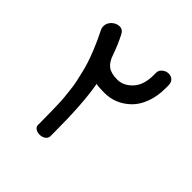

<svg xmlns="http://www.w3.org/2000/svg" viewBox="-165 -715 873 873"><g transform="rotate(45 271.0 -279.0)"><path d="M70.8 -527.3Q70.8 -547.9 87.2 -563.5Q103.5 -579.1 124.3 -579.1Q145 -579.1 155.8 -556.6Q177.7 -513.2 193.4 -468.3Q205.1 -431.6 226.1 -415.8Q247.1 -399.9 286.9 -399.9Q326.7 -399.9 358.4 -433.8Q390.1 -467.8 390.1 -531.7V-547.4Q390.1 -563 403.8 -574Q417.5 -585 433.3 -585Q449.2 -585 459.7 -575.4Q470.2 -565.9 470.7 -546.9V-528.3Q470.7 -476.1 455.1 -434.3Q439.5 -392.6 413.1 -367.2Q359.9 -315.9 288.6 -315.9Q253.9 -315.9 234.9 -319.8Q254.4 -212.9 254.4 -27.3V0Q252 12.7 240.5 19.8Q229 26.9 214.4 26.9Q199.7 26.9 189.2 19.8Q178.7 12.7 178.5 2.9Q178.2 -6.8 178 -40.5Q177.7 -74.2 177.5 -84.2Q177.2 -94.2 176.5 -125Q175.8 -155.8 174.1 -170.4Q172.4 -185.1 169.4 -213.6Q166.5 -242.2 162.1 -262Q157.7 -281.7 151.4 -308.6Q141.1 -355.5 117.7 -413.6V-414.1Q94.2 -471.2 76.7 -504.4Q70.8 -515.6 70.8 -527.3Z"/></g></svg>

Font: Behdad
Style: Regular
Weight: 400
Designer: Mohammad Saleh Souzanchi
Foundry: http://font-store.ir
Version: Version:1.0.1;RFB:1.2.5;Building:2018-09-04 19:53:52.209180